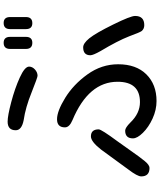

<svg xmlns="http://www.w3.org/2000/svg" viewBox="66 -890 868 1040"><g transform="rotate(-90 500.0 -370.0)"><path d="M270.5 -84Q270.5 -126 312.5 -126Q328.1 -126 356.4 -97.7Q406.2 -45.9 466.8 -45.9Q577.1 -45.9 577.1 -167Q577.1 -324.2 370.1 -411.1Q330.1 -427.7 330.1 -452.1Q330.1 -495.1 374 -495.1Q418 -495.1 490.2 -450.7Q562.5 -406.2 617.2 -330.1Q671.9 -253.9 671.9 -164.1Q671.9 -66.4 617.2 -11.2Q562.5 43.9 472.7 43.9Q424.8 43.9 377.9 22.5Q331.1 1 300.8 -29.8Q270.5 -60.5 270.5 -84ZM101.6 -108.4 210 -256.8Q252.9 -311.5 281.2 -311.5Q319.3 -311.5 319.3 -269.5Q319.3 -254.9 254.9 -168Q230.5 -134.8 207 -100.6Q168.9 -45.9 147.5 -20Q126 5.9 110.4 5.9Q64.5 5.9 64.5 -39.1Q64.5 -59.6 101.6 -108.4ZM361.3 -762.7Q392.6 -762.7 466.8 -743.2Q541 -723.6 600.1 -696.8Q659.2 -669.9 659.2 -646.5Q659.2 -628.9 643.6 -614.7Q627.9 -600.6 609.4 -600.6Q600.6 -600.6 519.5 -632.8Q437.5 -666 369.1 -675.8Q314.5 -686.5 314.5 -718.8Q314.5 -762.7 361.3 -762.7ZM763.7 -353.5Q785.2 -353.5 812.5 -320.3Q840.8 -285.2 887.2 -190.9Q933.6 -96.7 933.6 -72.3Q933.6 -22.5 883.8 -22.5Q863.3 -22.5 851.6 -37.1Q844.7 -45.9 823.2 -104.5Q798.8 -167 743.2 -259.8Q720.7 -299.8 720.7 -314.5Q720.7 -353.5 763.7 -353.5ZM754.9 -749Q754.9 -784.2 788.1 -784.2Q820.3 -784.2 820.3 -749V-664.1Q820.3 -628.9 788.1 -628.9Q754.9 -628.9 754.9 -664.1ZM862.3 -749Q862.3 -784.2 895.5 -784.2Q927.7 -784.2 927.7 -749V-664.1Q927.7 -628.9 894.5 -628.9Q862.3 -628.9 862.3 -664.1Z"/></g></svg>

Font: jf-openhuninn-2.0
Style: Regular
Weight: 400
Designer: [Kosugi Maru]
Designed by MOTOYA      

[Varela Round]
Joe Prince (Latin component); Avraham Cornfeld (Hebrew component)
Foundry: justfont CO.,LTD.
Version: 2.0